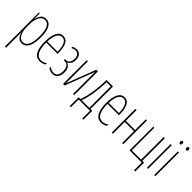

<svg xmlns="http://www.w3.org/2000/svg" viewBox="122 -1743 3023 3023"><g transform="rotate(45 1633.5 -232.0)"><path d="M368 -270Q368 -128 328.5 -59Q289 10 219 10Q167 10 137.5 -24Q108 -58 96 -107H93Q95 -83 95 -37V232H69V-527H88L90 -404H92Q106 -464 136 -500.5Q166 -537 222 -537Q294 -537 331 -470.5Q368 -404 368 -270ZM95 -292V-219Q95 -159 111 -113Q127 -67 155.5 -41Q184 -15 220 -15Q275 -15 308.5 -75.5Q342 -136 342 -270Q342 -388 312 -450Q282 -512 221 -512Q163 -512 129 -450Q95 -388 95 -292Z M737 -301V-273H484Q484 -147 518.5 -81Q553 -15 621 -15Q672 -15 722 -52V-22Q675 10 620 10Q538 10 498 -61.5Q458 -133 458 -264Q458 -392 494 -464.5Q530 -537 602 -537Q673 -537 705 -470Q737 -403 737 -301ZM485 -297H713Q713 -392 686 -452Q659 -512 602 -512Q551 -512 520 -458Q489 -404 485 -297Z M1010 -411Q1010 -361 990.5 -330Q971 -299 942 -286V-282Q981 -267 1001 -234Q1021 -201 1021 -144Q1021 -74 990 -33Q959 8 900 8Q872 8 846.5 -1Q821 -10 805 -25V-55Q846 -17 900 -17Q948 -17 970.5 -50.5Q993 -84 993 -142Q993 -204 968.5 -237.5Q944 -271 899 -271H876V-296H899Q935 -296 959 -326Q983 -356 983 -410Q983 -461 961 -486.5Q939 -512 901 -512Q864 -512 831 -491L818 -513Q854 -537 902 -537Q954 -537 982 -503.5Q1010 -470 1010 -411Z M1158 -125Q1158 -63 1157 -37L1345 -527H1381V0H1355V-380V-452V-487L1168 0H1132V-527H1158Z M1717 -25H1757V173H1731V0H1480V173H1454V-25H1495Q1535 -138 1553.5 -266.5Q1572 -395 1572 -527H1717ZM1598 -502Q1596 -374 1576.5 -247.5Q1557 -121 1521 -25H1691V-502Z M2103 -301V-273H1850Q1850 -147 1884.5 -81Q1919 -15 1987 -15Q2038 -15 2088 -52V-22Q2041 10 1986 10Q1904 10 1864 -61.5Q1824 -133 1824 -264Q1824 -392 1860 -464.5Q1896 -537 1968 -537Q2039 -537 2071 -470Q2103 -403 2103 -301ZM1851 -297H2079Q2079 -392 2052 -452Q2025 -512 1968 -512Q1917 -512 1886 -458Q1855 -404 1851 -297Z M2242 -288H2448V-527H2474V0H2448V-263H2242V0H2216V-527H2242Z M2884 173V0H2612V-527H2638V-25H2844V-527H2871V-25H2911V173Z M3000 0V-527H3025V0Z M3162 0V-527H3187V0ZM3105 -696Q3115 -696 3121.5 -686.5Q3128 -677 3128 -663Q3128 -649 3121.5 -640Q3115 -631 3105 -631Q3093 -631 3086.5 -640.5Q3080 -650 3080 -663Q3080 -677 3087 -686.5Q3094 -696 3105 -696ZM3242 -696Q3253 -696 3260 -687Q3267 -678 3267 -664Q3267 -650 3260 -640.5Q3253 -631 3242 -631Q3231 -631 3224 -640.5Q3217 -650 3217 -664Q3217 -677 3224 -686.5Q3231 -696 3242 -696Z"/></g></svg>

Font: Noto Sans Display Thin Cond
Style: Regular
Weight: 250
Width: 3
Designer: Monotype Design team
Foundry: Monotype Imaging Inc.
Version: Version 1.000